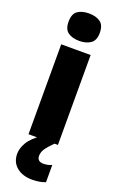

<svg xmlns="http://www.w3.org/2000/svg" viewBox="-190 -823 683 1110"><g transform="rotate(20 151.5 -268.0)"><path d="M152 -776Q194 -776 221 -757.5Q248 -739 248 -691Q248 -644 220.5 -625.5Q193 -607 152 -607Q109 -607 82.5 -625.5Q56 -644 56 -691Q56 -739 82.5 -757.5Q109 -776 152 -776ZM242 -553V0H61V-553ZM161 96Q161 131 200 131Q213 131 227.5 128Q242 125 251 120V226Q237 232 216.5 236Q196 240 170 240Q111 240 74.5 210Q38 180 38 128Q38 94 60 57Q82 20 143 -22L221 0Q188 33 174.5 53.5Q161 74 161 96Z"/></g></svg>

Font: Noto Sans Khmer UI SemiCondensed Black
Style: Regular
Weight: 900
Width: 4
Designer: Danh Hong and the Monotype Design Team
Foundry: Monotype Imaging Inc.
Version: Version 2.002; ttfautohint (v1.8.4.7-5d5b)